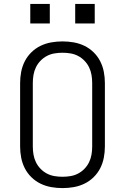

<svg xmlns="http://www.w3.org/2000/svg" viewBox="-20 -955 640 983"><path d="M300 8Q271 8 242.5 3Q214 -2 188 -14.5Q162 -27 141 -47.5Q120 -68 107 -93.5Q94 -119 88.5 -147.5Q83 -176 83 -205V-530Q83 -559 88.5 -587.5Q94 -616 107 -641.5Q120 -667 141 -687.5Q162 -708 188 -720.5Q214 -733 242.5 -738Q271 -743 300 -743Q329 -743 357.5 -738Q386 -733 412 -720.5Q438 -708 459 -687.5Q480 -667 493 -641.5Q506 -616 511.5 -587.5Q517 -559 517 -530V-205Q517 -176 511.5 -147.5Q506 -119 493 -93.5Q480 -68 459 -47.5Q438 -27 412 -14.5Q386 -2 357.5 3Q329 8 300 8ZM300 -50Q321 -50 341.5 -53.5Q362 -57 380 -66.5Q398 -76 412.5 -91Q427 -106 436 -124.5Q445 -143 448.5 -163.5Q452 -184 452 -205V-530Q452 -551 448.5 -571.5Q445 -592 436 -610.5Q427 -629 412.5 -644Q398 -659 380 -668.5Q362 -678 341.5 -681.5Q321 -685 300 -685Q279 -685 258.5 -681.5Q238 -678 220 -668.5Q202 -659 187.5 -644Q173 -629 164 -610.5Q155 -592 151.5 -571.5Q148 -551 148 -530V-205Q148 -184 151.5 -163.5Q155 -143 164 -124.5Q173 -106 187.5 -91Q202 -76 220 -66.5Q238 -57 258.5 -53.5Q279 -50 300 -50ZM465 -835H365V-935H465ZM135 -835V-935H235V-835Z"/></svg>

Font: Iosevka SS04 Light Extended
Style: Regular
Weight: 300
Width: 7
Monospace: yes
Designer: Belleve Invis
Foundry: Belleve Invis
Version: Version 19.0.0; ttfautohint (v1.8.4)